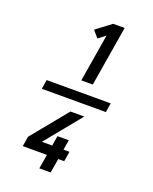

<svg xmlns="http://www.w3.org/2000/svg" viewBox="-181 -946 963 1211"><g transform="rotate(20 300.0 -340.0)"><path d="M80 -309 90 -371H520L510 -309ZM296 -444 349 -764 301 -727 262 -772 363 -848H440L373 -444ZM237 168 253 72H91L102 5L299 -236H392L195 5H264L275 -62H351L340 5H380L369 72H329L313 168Z"/></g></svg>

Font: Iosevka Custom Medium Oblique
Style: Regular
Weight: 500
Italic angle: -9°
Designer: Belleve Invis
Foundry: Belleve Invis
Version: Version 27.0.1